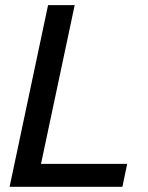

<svg xmlns="http://www.w3.org/2000/svg" viewBox="-20 -723 571 743"><path d="M17.1 0 166 -703.1H269L138.7 -88.9H472.2L453.6 0Z"/></svg>

Font: Schibsted Grotesk Medium
Style: Italic
Weight: 500
Italic angle: -12°
Designer: Bakken & Baeck AS, Henrik Kongsvoll
Foundry: Schibsted ASA
Version: Version 1.100;gftools[0.9.25]